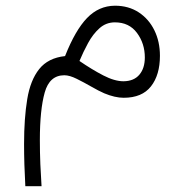

<svg xmlns="http://www.w3.org/2000/svg" viewBox="-20 -330 641 670"><path d="M68.4 319.8Q64 242.2 64 172.4Q64 83 75 16.4Q85.9 -50.3 116.9 -89.1Q147.9 -127.9 207 -134.3Q242.7 -224.6 283.7 -267.1Q324.7 -309.6 380.9 -310.1Q428.7 -310.1 464.1 -286.9Q499.5 -263.7 518.8 -224.1Q538.1 -184.6 538.1 -135.3Q538.1 -68.4 506.8 -28.6Q475.6 11.2 411.6 11.2Q381.3 11.2 343.8 -4.4Q324.7 -12.7 298.8 -27.6Q272.9 -42.5 247.8 -54.9Q222.7 -67.4 204.6 -67.4Q152.8 -67.4 136 -7.1Q119.1 53.2 119.1 158.7Q119.1 201.7 120.8 243.2Q122.6 284.7 125 319.8ZM257.3 -117.2Q300.8 -87.4 340.3 -66.9Q379.9 -46.4 411.1 -46.4Q447.3 -46.9 466.3 -69.3Q485.4 -91.8 485.4 -129.4Q485.4 -178.2 458 -215.1Q430.7 -252 380.9 -252Q350.1 -252 327.1 -231.4Q304.2 -210.9 287.4 -179.9Q270.5 -148.9 257.3 -117.2Z"/></svg>

Font: Vazir Thin FD
Style: Thin-FD
Weight: 100
Designer: Saber Rastikerdar
Foundry: Saber Rastikerdar
Version: Version 30.0.0